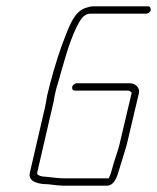

<svg xmlns="http://www.w3.org/2000/svg" viewBox="-20 -642 494 604"><path d="M446 -622H271C266 -622 258 -620 249 -617C208 -604 192 -542 174 -498C157 -450 140 -392 128 -340C126 -327 124 -314 121 -302L74 -99C68 -73 94 -65 118 -63C140 -63 155 -58 178 -58H317C336 -58 346 -79 352 -99C360 -127 370 -156 378 -184L417 -349C421 -365 406 -380 390 -380H221C215 -380 208 -374 207 -368C206 -362 209 -357 215 -357H384C385 -357 395 -353 394 -349L355 -184C350 -165 344 -149 338 -130C333 -113 329 -94 322 -81H184C162 -81 145 -84 124 -86C114 -86 95 -89 97 -99L144 -302C147 -314 150 -327 152 -341C155 -354 157 -365 161 -376C179 -438 195 -503 220 -555C231 -575 240 -599 265 -599H440C446 -599 453 -604 454 -610C455 -616 452 -622 446 -622Z"/></svg>

Font: Electronic
Style: ExLtIt
Weight: 200
Version: Version 1.011